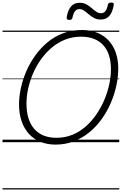

<svg xmlns="http://www.w3.org/2000/svg" viewBox="-20 -1128 966 1523"><path d="M420 19Q355 19 301.5 -2.5Q248 -24 210 -65.5Q172 -107 151.5 -166Q131 -225 131 -300Q131 -363 146 -431Q161 -499 189.5 -564.5Q218 -630 260.5 -689Q303 -748 358 -793.5Q413 -839 481.5 -864.5Q550 -890 630 -890Q696 -890 749.5 -869Q803 -848 840.5 -808Q878 -768 898 -711.5Q918 -655 918 -585Q918 -521 903.5 -451.5Q889 -382 860 -314Q831 -246 788.5 -186Q746 -126 690.5 -80Q635 -34 567.5 -7.5Q500 19 420 19ZM427 -35Q496 -35 554.5 -59Q613 -83 661 -125.5Q709 -168 746 -222.5Q783 -277 808.5 -338Q834 -399 847 -461Q860 -523 860 -579Q860 -642 844 -690.5Q828 -739 797.5 -771.5Q767 -804 723 -820.5Q679 -837 623 -837Q556 -837 497.5 -814Q439 -791 390.5 -750Q342 -709 304.5 -656.5Q267 -604 241.5 -544Q216 -484 203 -423Q190 -362 190 -306Q190 -240 206 -189.5Q222 -139 252.5 -104.5Q283 -70 327 -52.5Q371 -35 427 -35ZM528 -970Q506 -970 509 -992Q519 -1049 544 -1077.5Q569 -1106 612 -1106Q643 -1106 665.5 -1093.5Q688 -1081 706.5 -1064.5Q725 -1048 743 -1035.5Q761 -1023 782 -1023Q802 -1023 815.5 -1039Q829 -1055 835 -1088Q838 -1108 862 -1108Q875 -1108 879.5 -1103.5Q884 -1099 882 -1087Q872 -1030 847 -1001.5Q822 -973 778 -973Q748 -973 725.5 -985.5Q703 -998 684 -1014.5Q665 -1031 647 -1043.5Q629 -1056 608 -1056Q589 -1056 575.5 -1039.5Q562 -1023 555 -989Q554 -979 547.5 -974.5Q541 -970 528 -970ZM0 365H926V375H0ZM0 -20H926V0H0ZM0 -505H926V-500H0ZM0 -885H926V-875H0Z"/></svg>

Font: Playwrite DK Loopet Guides
Style: Regular
Weight: 400
Designer: Veronika Burian, José Scaglione
Foundry: TypeTogether
Version: Version 1.003